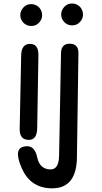

<svg xmlns="http://www.w3.org/2000/svg" viewBox="-20 -756 570 1071"><path d="M148.9 -511.2Q99.6 -512.2 98.1 -447.3L89.8 -37.6Q88.4 23.9 140.6 24.4Q186.5 24.4 187.5 -41.5L194.3 -447.8Q195.3 -510.3 148.9 -511.2ZM152.3 -732.9Q135.7 -732.9 122.1 -724.1Q109.4 -715.3 101.1 -701.2Q93.3 -687.5 93.3 -671.9Q93.3 -655.3 101.6 -641.1Q109.9 -627.4 123 -619.6Q135.7 -611.8 150.9 -611.3Q152.3 -611.3 153.8 -611.3Q168.9 -610.8 181.2 -617.2Q192.9 -622.6 202.6 -635.3Q213.4 -649.4 214.8 -667Q214.8 -669.4 214.8 -671.9Q214.8 -687 208 -700.2Q200.2 -715.8 185.1 -724.6Q170.9 -732.9 154.3 -732.9Q153.3 -732.9 152.3 -732.9ZM368.2 -512.2Q321.3 -512.2 320.3 -458.5L309.6 112.8Q308.1 189 262.7 189Q201.7 189 187.5 121.6Q174.8 59.6 130.9 59.6Q120.6 59.6 108.4 63Q80.1 70.8 80.1 104.5Q80.1 133.8 101.1 181.6Q147.9 289.6 261.2 294.4Q266.1 294.4 271 294.4Q409.2 294.4 409.2 116.2Q409.2 114.7 409.2 112.8L417.5 -458.5Q418.5 -512.2 368.2 -512.2ZM380.4 -736.3Q363.8 -736.3 350.1 -727.5Q337.4 -718.8 329.1 -704.6Q321.3 -690.9 321.3 -675.3Q321.3 -658.7 329.6 -644.5Q337.9 -630.9 351.1 -623Q363.8 -615.2 378.9 -614.7Q380.4 -614.7 381.8 -614.7Q397 -614.3 409.2 -620.6Q420.9 -626 430.7 -638.7Q441.4 -652.8 442.9 -670.4Q442.9 -672.9 442.9 -675.3Q442.9 -690.4 436 -703.6Q428.2 -719.2 413.1 -728Q398.9 -736.3 382.3 -736.3Q381.3 -736.3 380.4 -736.3Z"/></svg>

Font: Comic Relief
Style: Regular
Weight: 400
Designer: Jeff Davis
Foundry: Loudifier
Version: Version 1.200; ttfautohint (v1.8.4.7-5d5b)